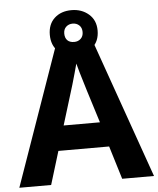

<svg xmlns="http://www.w3.org/2000/svg" viewBox="-59 -930 807 980"><g transform="rotate(-5 345.0 -440.0)"><path d="M527 0 475 -170H215L163 0H0L252 -717H437L690 0ZM387 -463Q382 -480 374 -506Q366 -532 358 -559Q350 -586 345 -606Q340 -586 331.5 -556.5Q323 -527 315.5 -500.5Q308 -474 304 -463L253 -297H439ZM344 -648Q290 -648 256.5 -679Q223 -710 223 -764Q223 -818 256.5 -849Q290 -880 344 -880Q396 -880 432 -849Q468 -818 468 -765Q468 -710 432.5 -679Q397 -648 344 -648ZM344 -717Q364 -717 377.5 -729.5Q391 -742 391 -764Q391 -786 377.5 -798.5Q364 -811 344 -811Q324 -811 310.5 -798.5Q297 -786 297 -764Q297 -742 309 -729.5Q321 -717 344 -717Z"/></g></svg>

Font: Noto Sans Armenian
Style: Bold
Weight: 700
Version: Version 2.007